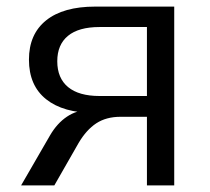

<svg xmlns="http://www.w3.org/2000/svg" viewBox="-20 -559 634 579"><path d="M249.4 -227.4H267.6L264.8 -218.4Q170.8 -218.4 119 -259.8Q67.3 -301.1 67.3 -379.2Q67.3 -455.9 119 -497.5Q170.7 -539.1 267.1 -539.1H505.4V0H423.1V-206.8H343.5Q300.3 -206.8 270.3 -187.1Q240.4 -167.4 217.2 -128.1L143.9 0H43.7L131 -151Q152.2 -187.3 182.1 -207.3Q212 -227.4 249.4 -227.4ZM423.1 -269.5V-477.5H280.2Q217.3 -477.5 185 -450.9Q152.7 -424.3 152.7 -374.3Q152.7 -323.4 185.3 -296.4Q217.9 -269.5 280.2 -269.5Z"/></svg>

Font: Min Sans VF VF
Style: Regular
Weight: 400
Designer: Jinseong-Kim, NotoSansCJK, Nunito
Foundry: Jinseong-Kim
Version: Version 1.420;Glyphs 3.1.2 (3151)